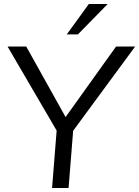

<svg xmlns="http://www.w3.org/2000/svg" viewBox="-20 -946 700 966"><path d="M660 -712 348 -288 325 0H242L265 -289L18 -712H112L310 -357L564 -712ZM372 -773H316L427 -926H522Z"/></svg>

Font: PRinguin Sans
Style: Italic
Weight: 400
Designer: Vernon Adams
Foundry: Vernon Adams
Version: ""